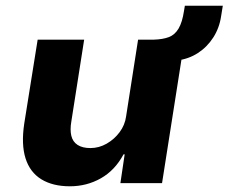

<svg xmlns="http://www.w3.org/2000/svg" viewBox="-20 -642 801 673"><path d="M225 11Q165 11 125 -13.5Q85 -38 69.5 -87Q54 -136 65 -209L112 -503H275L230 -216Q225 -187 230 -166Q235 -145 252 -134Q269 -123 297 -123Q327 -123 354 -138.5Q381 -154 399.5 -179Q418 -204 422 -234L464 -503H627L548 0H402L417 -101H413Q383 -45 333.5 -17Q284 11 225 11ZM600 -430 517 -486 519 -503Q551 -504 572 -512Q593 -520 606 -542Q619 -564 625 -604L628 -622H761L755 -585Q749 -544 727.5 -510.5Q706 -477 673.5 -456Q641 -435 600 -430Z"/></svg>

Font: Nunito Sans 7pt ExtraBold
Style: Italic
Weight: 800
Italic angle: -9°
Designer: Vernon Adams
Foundry: Vernon Adams
Version: Version 3.101;gftools[0.9.27]